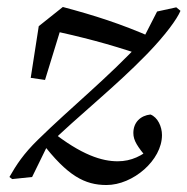

<svg xmlns="http://www.w3.org/2000/svg" viewBox="-20 -507 537 550"><path d="M285 23C361 23 444 -48 444 -120C444 -144 432 -171 411 -179C383 -176 362 -157 362 -126C362 -104 374 -87 402 -53L417 -86C387 -61 357 -45 317 -45C273 -45 214 -62 125 -133L99 -100C173 -3 223 23 285 23ZM72 0 115 -88C207 -178 308 -256 403 -354C454 -407 487 -452 497 -476L485 -486L430 -474L387 -390C292 -287 185 -201 89 -107C47 -66 27 -35 7 0L15 6L72 0ZM68 -284 109 -278 164 -457 110 -424C223 -399 288 -382 381 -351L417 -399C326 -439 250 -463 160 -487L91 -432L68 -284Z"/></svg>

Font: Source Serif Variable
Style: Italic
Weight: 389
Italic angle: -12°
Designer: Frank Grießhammer
Foundry: Adobe Systems Incorporated
Version: Version 3.001;hotconv 1.0.111;makeotfexe 2.5.65597